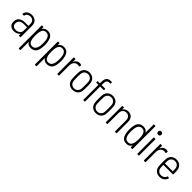

<svg xmlns="http://www.w3.org/2000/svg" viewBox="357 -2300 4091 4091"><g transform="rotate(45 2402.5 -254.5)"><path d="M219 -512C131 -512 65 -463 56 -390C55 -384 59 -380 65 -380L100 -378C106 -378 110 -380 111 -387C119 -434 161 -465 218 -465C294 -465 329 -415 329 -343V-297C329 -295 327 -293 325 -293H226C114 -293 38 -241 38 -133C38 -24 116 8 186 8C243 8 294 -12 324 -53C327 -56 329 -55 329 -52V-10C329 -4 333 0 339 0H372C378 0 382 -4 382 -10V-345C382 -445 325 -512 219 -512ZM196 -39C138 -39 92 -68 92 -136C92 -211 148 -250 229 -250H325C327 -250 329 -248 329 -246V-152C329 -76 262 -39 196 -39Z M852 -376C828 -474 779 -512 697 -512C637 -512 601 -488 579 -450C577 -447 574 -448 574 -452V-494C574 -500 570 -504 564 -504H531C525 -504 521 -500 521 -494V186C521 192 525 196 531 196H564C570 196 574 192 574 186V-53C574 -57 577 -58 578 -54C598 -16 630 7 691 7C780 7 835 -35 855 -136C863 -173 867 -226 867 -259C867 -293 863 -333 852 -376ZM790 -110C771 -66 740 -39 688 -39C637 -39 611 -67 594 -113C580 -150 576 -199 576 -252C576 -306 581 -353 593 -389C609 -437 637 -466 690 -466C748 -466 776 -437 795 -387C807 -352 812 -304 812 -252C812 -196 805 -147 790 -110Z M1338 -376C1314 -474 1265 -512 1183 -512C1123 -512 1087 -488 1065 -450C1063 -447 1060 -448 1060 -452V-494C1060 -500 1056 -504 1050 -504H1017C1011 -504 1007 -500 1007 -494V186C1007 192 1011 196 1017 196H1050C1056 196 1060 192 1060 186V-53C1060 -57 1063 -58 1064 -54C1084 -16 1116 7 1177 7C1266 7 1321 -35 1341 -136C1349 -173 1353 -226 1353 -259C1353 -293 1349 -333 1338 -376ZM1276 -110C1257 -66 1226 -39 1174 -39C1123 -39 1097 -67 1080 -113C1066 -150 1062 -199 1062 -252C1062 -306 1067 -353 1079 -389C1095 -437 1123 -466 1176 -466C1234 -466 1262 -437 1281 -387C1293 -352 1298 -304 1298 -252C1298 -196 1291 -147 1276 -110Z M1659 -508C1604 -508 1565 -475 1544 -425C1542 -421 1539 -422 1539 -426V-494C1539 -500 1535 -504 1529 -504H1496C1490 -504 1486 -500 1486 -494V-10C1486 -4 1490 0 1496 0H1529C1535 0 1539 -4 1539 -10V-311C1539 -389 1585 -450 1649 -451C1668 -453 1683 -450 1694 -445C1701 -442 1705 -445 1707 -451L1716 -485C1717 -490 1716 -495 1711 -497C1698 -504 1683 -508 1659 -508Z M1955 8C2048 8 2113 -49 2124 -135C2129 -169 2129 -208 2129 -252C2129 -295 2129 -335 2124 -369C2113 -454 2048 -512 1955 -512C1862 -512 1798 -454 1786 -369C1782 -336 1781 -296 1781 -252C1781 -209 1782 -169 1787 -135C1798 -49 1862 8 1955 8ZM1955 -39C1890 -39 1845 -82 1838 -145C1835 -174 1834 -210 1834 -252C1834 -293 1835 -330 1838 -359C1845 -422 1890 -465 1955 -465C2020 -465 2066 -422 2073 -359C2076 -330 2076 -294 2076 -252C2076 -212 2076 -174 2073 -145C2066 -82 2020 -39 1955 -39Z M2410 -657H2428C2434 -657 2438 -661 2438 -667V-694C2438 -700 2434 -704 2428 -704H2408C2302 -704 2270 -651 2270 -541V-508C2270 -506 2268 -504 2266 -504H2211C2205 -504 2201 -500 2201 -494V-469C2201 -463 2205 -459 2211 -459H2266C2268 -459 2270 -457 2270 -455V-10C2270 -4 2274 0 2280 0H2312C2318 0 2322 -4 2322 -10V-455C2322 -457 2324 -459 2326 -459H2425C2431 -459 2435 -463 2435 -469V-494C2435 -500 2431 -504 2425 -504H2326C2324 -504 2322 -506 2322 -508V-539C2322 -617 2339 -657 2410 -657Z M2655 8C2748 8 2813 -49 2824 -135C2829 -169 2829 -208 2829 -252C2829 -295 2829 -335 2824 -369C2813 -454 2748 -512 2655 -512C2562 -512 2498 -454 2486 -369C2482 -336 2481 -296 2481 -252C2481 -209 2482 -169 2487 -135C2498 -49 2562 8 2655 8ZM2655 -39C2590 -39 2545 -82 2538 -145C2535 -174 2534 -210 2534 -252C2534 -293 2535 -330 2538 -359C2545 -422 2590 -465 2655 -465C2720 -465 2766 -422 2773 -359C2776 -330 2776 -294 2776 -252C2776 -212 2776 -174 2773 -145C2766 -82 2720 -39 2655 -39Z M3127 -511C3074 -511 3030 -490 3003 -449C3001 -446 2999 -447 2999 -451V-494C2999 -500 2995 -504 2989 -504H2956C2950 -504 2946 -500 2946 -494V-10C2946 -4 2950 0 2956 0H2989C2995 0 2999 -4 2999 -10V-338C2999 -414 3044 -464 3113 -464C3180 -464 3223 -416 3223 -340V-10C3223 -4 3227 0 3233 0H3266C3272 0 3276 -4 3276 -10V-348C3276 -448 3219 -511 3127 -511Z M3700 -690V-451C3700 -447 3697 -446 3696 -450C3676 -488 3644 -511 3583 -511C3493 -511 3439 -469 3418 -368C3411 -330 3407 -278 3407 -245C3407 -211 3411 -171 3421 -128C3446 -30 3494 8 3577 8C3637 8 3674 -16 3695 -55C3697 -59 3700 -58 3700 -54V-10C3700 -4 3704 0 3710 0H3743C3749 0 3753 -4 3753 -10V-690C3753 -696 3749 -700 3743 -700H3710C3704 -700 3700 -696 3700 -690ZM3681 -115C3664 -67 3636 -38 3584 -38C3526 -38 3497 -67 3479 -117C3466 -152 3462 -200 3462 -252C3462 -308 3469 -357 3483 -394C3502 -438 3533 -465 3585 -465C3636 -465 3662 -436 3679 -391C3693 -354 3698 -305 3698 -252C3698 -198 3693 -150 3681 -115Z M3923 -605C3952 -605 3973 -626 3973 -655C3973 -684 3952 -705 3923 -705C3894 -705 3873 -684 3873 -655C3873 -626 3894 -605 3923 -605ZM3906 0H3939C3945 0 3949 -4 3949 -10V-494C3949 -500 3945 -504 3939 -504H3906C3900 -504 3896 -500 3896 -494V-10C3896 -4 3900 0 3906 0Z M4267 -508C4212 -508 4173 -475 4152 -425C4150 -421 4147 -422 4147 -426V-494C4147 -500 4143 -504 4137 -504H4104C4098 -504 4094 -500 4094 -494V-10C4094 -4 4098 0 4104 0H4137C4143 0 4147 -4 4147 -10V-311C4147 -389 4193 -450 4257 -451C4276 -453 4291 -450 4302 -445C4309 -442 4313 -445 4315 -451L4324 -485C4325 -490 4324 -495 4319 -497C4306 -504 4291 -508 4267 -508Z M4577 -39C4510 -39 4465 -82 4458 -145C4456 -167 4456 -196 4456 -228C4456 -231 4458 -232 4460 -232H4738C4744 -232 4748 -236 4748 -242C4748 -290 4748 -327 4745 -360C4737 -449 4673 -512 4574 -512C4482 -512 4417 -452 4407 -367C4403 -334 4403 -297 4403 -252C4403 -207 4403 -168 4409 -132C4421 -49 4483 8 4576 8C4659 8 4719 -38 4740 -108C4742 -114 4739 -119 4733 -120L4703 -125C4697 -126 4693 -124 4691 -118C4675 -71 4633 -39 4577 -39ZM4575 -465C4640 -465 4685 -421 4692 -359C4694 -337 4695 -309 4695 -281C4695 -278 4693 -277 4691 -277H4460C4458 -277 4456 -278 4456 -281C4456 -310 4456 -337 4458 -359C4465 -421 4509 -465 4575 -465Z"/></g></svg>

Font: Barlow Semi Condensed Light
Style: Regular
Weight: 300
Width: 4
Designer: Jeremy Tribby
Foundry: Tribby Type
Version: Version 1.422;hotconv 1.0.109;makeotfexe 2.5.65596